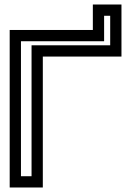

<svg xmlns="http://www.w3.org/2000/svg" viewBox="-20 -807 559 852"><path d="M519 -581V-762V-787H494H417H392V-762V-674H48H23V-649V0V25H48H145H170V0V-556H494H519V-581ZM469 -606H145H120V-581V-25H73V-624H417H442V-649V-737H469V-606Z"/></svg>

Font: Gamestation DisplayOutline
Style: Regular
Weight: 400
Designer: Jonas Hecksher
Foundry: Jonas Hecksher, Playtypeª, e-types AS
Version: Version 1.003